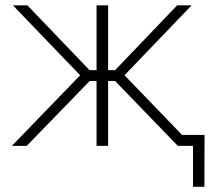

<svg xmlns="http://www.w3.org/2000/svg" viewBox="-20 -556 800 732"><path d="M25.4 0 285.6 -269 29.3 -535.6H84.5L321.3 -288.6H348.1V-535.6H392.1V-288.6H418.9L655.3 -535.6H710.4L454.6 -269L714.4 0H657.7L418.9 -247.1H392.1V0H348.1V-247.1H321.8L82 0ZM715.8 156.2V0H668.5V-41.5H759.8L759.3 156.2Z"/></svg>

Font: Inter 20pt ExtraLight
Style: Regular
Weight: 250
Version: Version 4.001;git-66647c0bb